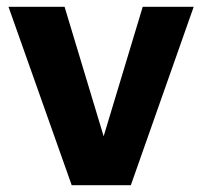

<svg xmlns="http://www.w3.org/2000/svg" viewBox="-20 -545 596 565"><path d="M191 0 5 -525H170L285 -144L400 -525H550L365 0Z"/></svg>

Font: Raleway Thin ExtraBold
Style: Regular
Weight: 800
Version: Version 4.026